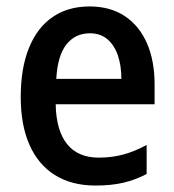

<svg xmlns="http://www.w3.org/2000/svg" viewBox="-20 -571 546 601"><path d="M260.3 -550.8Q325.7 -550.8 371.1 -520.3Q416.5 -489.7 440.2 -435.1Q463.9 -380.4 463.9 -307.1V-244.6H154.3Q155.8 -162.6 189.9 -120.1Q224.1 -77.6 288.6 -77.6Q330.1 -77.6 365.5 -87.2Q400.9 -96.7 439 -117.2V-26.4Q403.8 -7.8 366 1Q328.1 9.8 279.3 9.8Q204.1 9.8 151.6 -23.2Q99.1 -56.2 72 -118.2Q44.9 -180.2 44.9 -267.1Q44.9 -357.9 70.8 -421.4Q96.7 -484.9 144.8 -517.8Q192.9 -550.8 260.3 -550.8ZM261.2 -466.8Q215.3 -466.8 187.7 -431.6Q160.2 -396.5 156.2 -324.2H359.9Q359.9 -365.7 348.9 -397.7Q337.9 -429.7 316.2 -448.2Q294.4 -466.8 261.2 -466.8Z"/></svg>

Font: Open Sans SemiCondensed SemiBold
Style: Regular
Weight: 600
Width: 4
Designer: Monotype Design Team
Foundry: Monotype Imaging Inc.
Version: Version 3.000